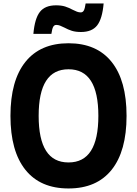

<svg xmlns="http://www.w3.org/2000/svg" viewBox="-20 -1068 790 1107"><path d="M40.3 -400Q40.3 -603.4 126.4 -711Q212.4 -818.6 375 -818.6Q537.6 -818.6 623.6 -711Q709.7 -603.4 709.7 -400Q709.7 -196.6 623.6 -89Q537.6 18.6 375 18.6Q212.4 18.6 126.4 -89Q40.3 -196.6 40.3 -400ZM547.1 -400Q547.1 -534.7 504.3 -601.6Q461.6 -668.6 375 -668.6Q288.4 -668.6 245.7 -601.6Q202.9 -534.7 202.9 -400Q202.9 -265.3 245.7 -198.4Q288.4 -131.4 375 -131.4Q461.6 -131.4 504.3 -198.4Q547.1 -265.3 547.1 -400ZM303 -1037.3Q334 -1037.3 355.5 -1030.5Q377 -1023.6 399.3 -1011.6Q413.1 -1004.5 423.9 -1000.5Q434.7 -996.5 445.7 -996.5Q457.4 -996.5 463.6 -1008Q469.7 -1019.5 473.7 -1047.9H577.5Q569.8 -959.4 540 -921.4Q510.2 -883.5 447 -883.5Q416 -883.5 394.5 -890.3Q373 -897.2 350.7 -909.2Q336.9 -916.3 326.1 -920.3Q315.3 -924.3 304.3 -924.3Q292.6 -924.3 286.4 -912.8Q280.3 -901.3 276.3 -872.9H172.5Q180.2 -961.4 210 -999.4Q239.8 -1037.3 303 -1037.3Z"/></svg>

Font: Martian Mono Custom sWd Rg
Style: Regular
Weight: 400
Width: 6
Monospace: yes
Designer: Alex Havermale
Foundry: Evil Martians
Version: Version 1.000